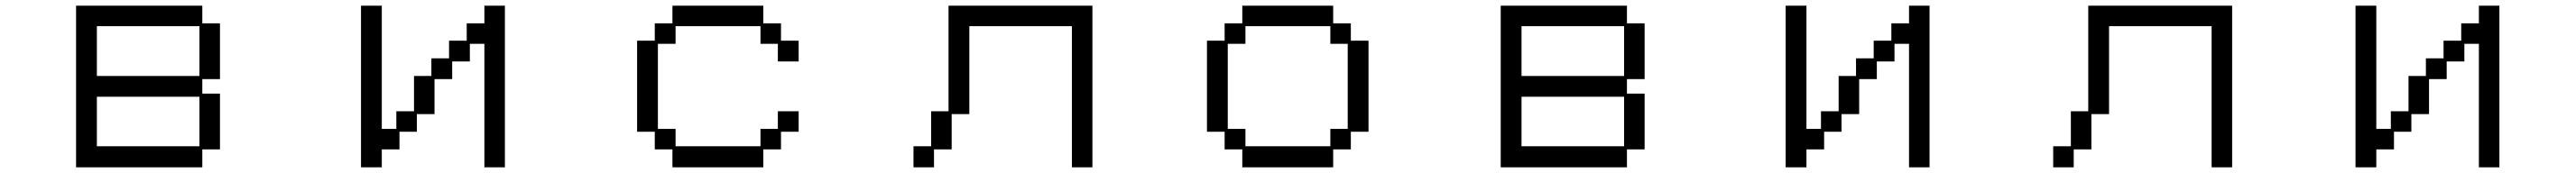

<svg xmlns="http://www.w3.org/2000/svg" viewBox="-20 -560 9040 608"><path d="M247 -540H690V-478H752V-282H690V-231H752V-35H690V28H247ZM680 -293V-468H320V-293ZM680 -46V-220H320V-46Z M1247 -540H1320V-107H1371V-169H1433V-293H1494V-355H1556V-417H1618V-478H1680V-540H1752V28H1680V-406H1629V-344H1567V-282H1505V-159H1443V-97H1382V-35H1320V28H1247Z M2216 -417H2278V-478H2340V-540H2659V-478H2721V-417H2783V-344H2710V-406H2649V-468H2351V-406H2289V-107H2351V-46H2649V-107H2710V-169H2783V-97H2721V-35H2659V28H2340V-35H2278V-97H2216Z M3186 -46H3248V-169H3309V-540H3814V28H3742V-468H3382V-159H3320V-35H3258V28H3186Z M4216 -417H4278V-478H4340V-540H4659V-478H4721V-417H4783V-97H4721V-35H4659V28H4340V-35H4278V-97H4216ZM4351 -107V-46H4649V-107H4710V-406H4649V-468H4351V-406H4289V-107Z M5247 -540H5690V-478H5752V-282H5690V-231H5752V-35H5690V28H5247ZM5680 -293V-468H5320V-293ZM5680 -46V-220H5320V-46Z M6247 -540H6320V-107H6371V-169H6433V-293H6494V-355H6556V-417H6618V-478H6680V-540H6752V28H6680V-406H6629V-344H6567V-282H6505V-159H6443V-97H6382V-35H6320V28H6247Z M7186 -46H7248V-169H7309V-540H7814V28H7742V-468H7382V-159H7320V-35H7258V28H7186Z M8247 -540H8320V-107H8371V-169H8433V-293H8494V-355H8556V-417H8618V-478H8680V-540H8752V28H8680V-406H8629V-344H8567V-282H8505V-159H8443V-97H8382V-35H8320V28H8247Z"/></svg>

Font: DotGothic16
Style: Regular
Weight: 400
Designer: Fontworks Inc.
Foundry: Fontworks Inc.
Version: Version 1.100